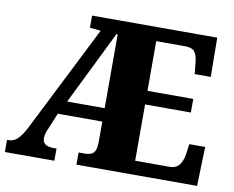

<svg xmlns="http://www.w3.org/2000/svg" viewBox="-78 -815 1118 917"><g transform="rotate(10 481.0 -357.0)"><path d="M0 0V-59H9Q33 -59 52.5 -78.5Q72 -98 92 -138L350 -650L297 -655V-714H904L906 -524H828L823 -574Q820 -613 807 -630Q794 -647 761 -647H620V-406H842V-340H620V-67H788Q818 -67 833.5 -87Q849 -107 854 -140L861 -190H938L932 0H347V-59H378Q408 -59 420.5 -73.5Q433 -88 433 -125V-224H217L187 -151Q172 -119 172 -98Q172 -59 226 -59H240V0ZM251 -289H433V-647H427Z"/></g></svg>

Font: Noto Serif SemiCondensed Black
Style: Regular
Weight: 900
Width: 4
Designer: Monotype Design Team
Foundry: Monotype Imaging Inc.
Version: Version 2.014; ttfautohint (v1.8.4.7-5d5b)